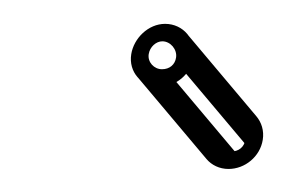

<svg xmlns="http://www.w3.org/2000/svg" viewBox="-20 -364 248 165"><path d="M131.3 -314.5C130.4 -308.5 125.8 -304.5 119.2 -304.5C112.4 -304.5 106.7 -310.6 107.8 -317.5C108.8 -323.8 114.2 -328.5 119.5 -328.5C126.5 -328.5 132.4 -321.5 131.3 -314.5ZM116.9 -289.5C131 -289.5 144 -300.1 146.3 -314.5C148.8 -330.1 137.5 -343.5 121.9 -343.5C107.4 -343.5 95 -331.1 92.8 -317.5C90.3 -302.1 101.6 -289.5 116.9 -289.5ZM111.9 -291.7 171.4 -221 183.7 -231.6 124.2 -302.3ZM132.7 -309.2 192.2 -238.5 204.5 -249.1 144.9 -319.8ZM128.5 -324.2 188 -253.5C190.3 -250.7 191.4 -247.2 190.8 -243.8C189.9 -237.8 185.3 -233.8 178.7 -233.8C175.2 -233.8 172 -235.3 169.8 -237.9L110.3 -308.6L98 -298L157.5 -227.3C161.8 -222.2 168.5 -218.8 176.4 -218.8C190.5 -218.8 203.5 -229.4 205.8 -243.8C207.1 -251.7 204.7 -258.9 200.3 -264.1L140.8 -334.8Z"/></svg>

Font: CiSf OpenHand
Style: GlsObl
Weight: 400
Foundry: Cannot Into Space Fonts
Version: Version 0.7892